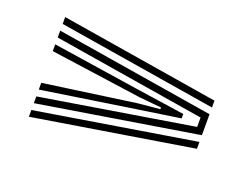

<svg xmlns="http://www.w3.org/2000/svg" viewBox="-54 -611 606 461"><g transform="rotate(20 249.0 -380.5)"><path d="M46.5 -491V-508.5L452 -442.5V-425ZM46.5 -288.5V-305.8L434.5 -369V-393L46.5 -456.2V-473.8L452 -407.8V-354.2ZM46.5 -323.2V-340.5L281 -373.5L337 -378.8V-383.2L281 -388.5L46.5 -421.5V-438.8L263.5 -405.8L392.5 -386.8V-375.5L263.5 -356.2ZM46.5 -253.8V-271L452 -337V-319.5Z"/></g></svg>

Font: Big Shoulders Inline Display
Style: Bold
Weight: 700
Designer: Patric King
Foundry: XO Type Co
Version: Version 1.000